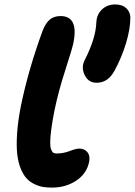

<svg xmlns="http://www.w3.org/2000/svg" viewBox="-20 -832 606 863"><path d="M414.1 -460Q377.4 -460 360.6 -494.6Q343.8 -529.3 360.8 -562Q410.6 -659.7 413.1 -731.9Q414.6 -767.1 438.5 -789.6Q462.4 -812 497.1 -812Q529.3 -812 546.9 -795.9Q564.5 -779.8 565.9 -754.9Q566.4 -704.1 546.6 -638.4Q526.9 -572.8 494.1 -513.2Q465.3 -460 414.1 -460ZM213.9 11.2Q191.9 11.2 173.6 8.3Q155.3 5.4 134.8 -4.4Q114.3 -14.2 99.6 -30Q85 -45.9 73.2 -74Q61.5 -102.1 57.4 -139.9Q53.2 -177.7 56.9 -233.2Q60.5 -288.6 74.2 -356.9Q107.4 -519 171.9 -694.8Q185.5 -729 204.3 -744.4Q223.1 -759.8 252 -759.8Q334 -759.8 310.1 -640.1Q305.2 -614.7 273.9 -518.3Q242.7 -421.9 225.1 -336.9Q214.8 -285.2 210.2 -248.3Q205.6 -211.4 205.6 -191.2Q205.6 -170.9 210.2 -159.4Q214.8 -147.9 220.5 -145Q226.1 -142.1 234.9 -142.1Q264.6 -142.1 293.2 -153.1Q321.8 -164.1 335.9 -164.1Q359.9 -164.1 372.8 -148.2Q385.7 -132.3 380.9 -106Q370.6 -52.2 323.2 -20.5Q275.9 11.2 213.9 11.2Z"/></svg>

Font: Shantell Sans Irregular
Style: Bold Italic
Weight: 700
Italic angle: -11.31°
Designer: Stephen Nixon, Anya Danilova, Shantell Martin
Foundry: Arrow Type
Version: Version 1.006;[9816181b4]